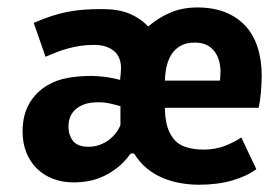

<svg xmlns="http://www.w3.org/2000/svg" viewBox="-20 -490 762 523"><path d="M41.5 0ZM678.2 -29.3Q652.3 -9.8 612.3 1.7Q572.3 13.2 522 13.2Q497.1 13.2 471.7 8.8Q446.3 4.4 423.1 -5.4Q399.9 -15.1 379.9 -31.5Q359.9 -47.9 345.2 -71.8H335.9Q319.3 -48.8 300.5 -33.9Q281.7 -19 261.7 -9.8Q241.7 -0.5 221.2 3.2Q200.7 6.8 180.7 6.8Q149.4 6.8 123.8 -3.2Q98.1 -13.2 79.8 -31.5Q61.5 -49.8 51.5 -75.2Q41.5 -100.6 41.5 -131.8Q41.5 -176.3 59.8 -208Q78.1 -239.7 110.4 -258.3Q134.8 -272.5 164.3 -277.8Q193.8 -283.2 229.5 -283.2Q241.7 -283.2 262 -281Q282.2 -278.8 307.1 -272.5Q308.1 -281.7 308.8 -289.3Q309.6 -296.9 309.6 -303.7Q309.6 -336.4 289.3 -352.1Q269 -367.7 236.3 -367.7Q215.8 -367.7 198.2 -365Q180.7 -362.3 164.8 -357.9Q148.9 -353.5 134 -347.7Q119.1 -341.8 104 -335.4L71.8 -427.7Q98.1 -439 120.4 -446.3Q142.6 -453.6 164.3 -457.8Q186 -461.9 208.5 -463.6Q231 -465.3 257.3 -465.3Q302.7 -465.3 332.5 -452.9Q362.3 -440.4 383.8 -418Q413.1 -442.9 445.6 -456.3Q478 -469.7 517.6 -469.7Q560.5 -469.7 593.3 -456.8Q626 -443.8 648.2 -419.9Q670.4 -396 681.6 -361.3Q692.9 -326.7 692.9 -283.7Q692.9 -262.2 690.7 -238.3Q688.5 -214.4 684.6 -196.3H429.2Q429.2 -172.4 434.3 -150.6Q439.5 -128.9 452.1 -112.8Q464.8 -96.2 486.3 -89.4Q507.8 -82.5 534.2 -82.5Q566.9 -82.5 593 -92.8Q619.1 -103 637.2 -115.7ZM221.2 -90.3Q237.8 -90.3 251.7 -95.5Q265.6 -100.6 276.6 -108.9Q287.6 -117.2 295.7 -127.7Q303.7 -138.2 308.1 -149.4V-200.7Q294.9 -204.6 280 -208Q265.1 -211.4 248 -211.4Q224.6 -211.4 209 -205.6Q193.4 -199.7 183.8 -190.2Q174.3 -180.7 170.4 -169.2Q166.5 -157.7 166.5 -146Q166.5 -121.6 179 -106Q191.4 -90.3 221.2 -90.3ZM510.7 -374Q487.3 -374 471.9 -365.2Q456.5 -356.4 447.3 -342Q438 -327.6 433.8 -308.8Q429.7 -290 429.2 -270.5H579.1Q580.6 -285.2 580.6 -297.4Q579.6 -332 561.8 -353Q543.9 -374 510.7 -374Z"/></svg>

Font: PT Astra Sans
Style: Bold
Weight: 700
Designer: A.Korolkova, I. Chaeva
Foundry: ParaType Ltd
Version: Version 1.001; ttfautohint (v1.6)